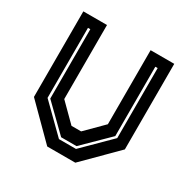

<svg xmlns="http://www.w3.org/2000/svg" viewBox="-158 -848 984 995"><g transform="rotate(30 334.5 -350.0)"><path d="M250.5 0 62.5 -188V-700H204V-257L306 -155.5H363.5L465 -257V-700H606.5V-188L418.5 0ZM284 -63.5H386L543 -219V-638H529V-223L381 -77.5H289L140 -223V-638H126V-219Z"/></g></svg>

Font: Tourney Thin
Style: Bold
Weight: 700
Version: Version 1.015